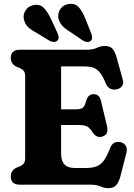

<svg xmlns="http://www.w3.org/2000/svg" viewBox="-20 -958 695 996"><path d="M36 -657.5Q36 -700 83.5 -700H429.5Q463 -700 482.2 -709.8Q501.5 -719.5 524.5 -719.5Q550.5 -719.5 563.5 -705Q576.5 -690.5 585.5 -658.5L617 -543.5Q622.5 -524.5 612.8 -511.2Q603 -498 585 -494.5Q568.5 -491 553.5 -497.2Q538.5 -503.5 529 -525Q513 -564.5 497 -583.2Q481 -602 461.5 -607.8Q442 -613.5 415 -613.5H297V-391H378.5Q402.5 -391 412 -401.5Q421.5 -412 427.5 -436.5Q437 -469 465 -469.5Q495.5 -470 503.5 -436L535 -304Q545 -261 512 -250Q482 -240 461.5 -270Q447 -293 433.2 -301.2Q419.5 -309.5 387 -309.5H297V-160Q297 -86.5 367.5 -86.5H425Q457 -86.5 479 -94.2Q501 -102 517.8 -124Q534.5 -146 551 -189.5Q566 -228.5 605 -220.5Q625 -216 633.2 -200.2Q641.5 -184.5 635 -161.5L604.5 -43Q595.5 -11.5 582.2 3.2Q569 18 542.5 18Q520.5 18 501 9Q481.5 0 449 0H83.5Q36 0 36 -42.5Q36 -73.5 65 -88L84 -95.5Q97 -101.5 103.8 -110.5Q110.5 -119.5 110.5 -137.5V-562.5Q110.5 -580.5 103.8 -589.5Q97 -598.5 84 -604.5L65 -612Q36 -626.5 36 -657.5ZM422.5 -861.5 452.5 -787Q457 -775 458 -764.8Q459 -754.5 451 -746.5Q443.5 -739.5 432 -740.2Q420.5 -741 410.5 -747.5L343.5 -793Q314 -810.5 300 -828Q286 -845.5 282 -868.5Q280 -893 295 -913.5Q310 -934 338 -937.5Q370.5 -941.5 389.5 -919.5Q408.5 -897.5 422.5 -861.5ZM243.5 -861.5 277.5 -788.5Q282.5 -777 284 -766.8Q285.5 -756.5 278.5 -748Q271 -740.5 259.8 -740.5Q248.5 -740.5 238 -746L169 -788Q138.5 -804 123.2 -820Q108 -836 103.5 -859.5Q99 -883.5 113 -905Q127 -926.5 154 -931.5Q186.5 -938 206.8 -917.5Q227 -897 243.5 -861.5Z"/></svg>

Font: Fraunces 72pt S100
Style: Bold
Weight: 700
Version: Version 1.000; ttfautohint (v1.8.3)